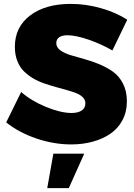

<svg xmlns="http://www.w3.org/2000/svg" viewBox="-20 -737 695 996"><path d="M563 -475.1Q507.3 -507.8 440.2 -531Q373 -554.2 330.1 -554.2Q302.7 -554.2 287.4 -543.9Q272 -533.7 272 -513.2Q272 -491.7 292.2 -476.6Q312.5 -461.4 344.7 -451.4Q377 -441.4 416 -430.9Q455.1 -420.4 494.1 -404.3Q533.2 -388.2 565.4 -365.5Q597.7 -342.8 617.9 -303.5Q638.2 -264.2 638.2 -211.9Q638.2 -156.7 615.2 -113.5Q592.3 -70.3 552.5 -43.2Q512.7 -16.1 460.9 -2Q409.2 12.2 349.1 12.2Q259.3 12.2 168.7 -18.6Q78.1 -49.3 12.2 -102.1L89.8 -259.8Q142.6 -213.4 219.2 -182.1Q295.9 -150.9 351.1 -150.9Q384.8 -150.9 403.8 -163.8Q422.9 -176.8 422.9 -201.2Q422.9 -218.3 410.4 -231.4Q397.9 -244.6 376.7 -253.2Q355.5 -261.7 328.1 -269.3Q300.8 -276.9 270.3 -285.4Q239.7 -293.9 209.5 -304.2Q179.2 -314.5 151.9 -330.6Q124.5 -346.7 103.3 -367.9Q82 -389.2 69.6 -421.4Q57.1 -453.6 57.1 -494.1Q57.1 -596.7 136.2 -656.7Q215.3 -716.8 347.2 -716.8Q425.8 -716.8 503.7 -694.6Q581.5 -672.4 640.1 -634.8ZM256.8 60.1H417L336.9 238.8H225.1Z"/></svg>

Font: Montserrat arm ExtraBold
Style: Regular
Weight: 800
Designer: Julieta Ulanovsky
Foundry: Julieta Ulanovsky
Version: Version 6.000;PS 006.000;hotconv 1.0.88;makeotf.lib2.5.64775